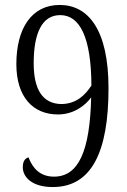

<svg xmlns="http://www.w3.org/2000/svg" viewBox="-20 -744 512 775"><path d="M193 11C350 11 418 -131 418 -388C418 -626 335 -724 221 -724C108 -724 46 -630 46 -485C46 -354 112 -282 214 -282C282 -282 328 -323 348 -351C343 -134 297 -31 198 -31C140 -31 111 -67 95 -109C79 -104 72 -90 72 -69C72 -30 108 11 193 11ZM228 -324C153 -325 116 -381 116 -489C116 -609 149 -683 223 -683C302 -683 348 -594 349 -399C325 -362 290 -325 228 -324Z"/></svg>

Font: Noto Serif Armenian Condensed Light
Style: Regular
Weight: 300
Width: 3
Designer: Monotype Design Team
Foundry: Monotype Imaging Inc.
Version: Version 2.008